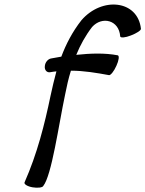

<svg xmlns="http://www.w3.org/2000/svg" viewBox="-20 -826 652 861"><path d="M204 -502C214 -504 224 -505 233 -506C223 -470 215 -434 207 -398C180 -268 147 -137 90 -8C87 0 103 10 126 14C149 18 171 15 174 8C212 -40 243 -265 272 -402C279 -438 287 -474 298 -509C357 -509 414 -499 469 -489C476 -488 491 -506 502 -531C513 -555 516 -576 508 -578C450 -589 387 -587 322 -580C340 -624 363 -666 393 -705C438 -755 514 -736 519 -663C520 -655 542 -657 567 -667C593 -677 613 -690 612 -697C598 -826 437 -842 345 -735C305 -684 276 -628 255 -572C240 -569 225 -567 210 -564C195 -562 182 -546 181 -529C179 -512 190 -500 204 -502Z"/></svg>

Font: Nupuram Condensed Oblique
Style: Regular
Weight: 400
Width: 3
Designer: Santhosh Thottingal (santhosh.thottingal@gmail.com)
Foundry: SMC
Version: Version 1.000